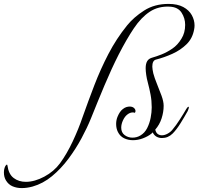

<svg xmlns="http://www.w3.org/2000/svg" viewBox="-363 -705 1015 982"><path d="M-196 249Q-225 257 -252 257Q-277 257 -298.5 248Q-320 239 -333 217Q-343 200 -343 177Q-343 159 -336 145Q-333 140 -329.5 137.5Q-326 135 -325 141Q-319 186 -293 205.5Q-267 225 -231 225Q-186 225 -136.5 198.5Q-87 172 -56 130Q-21 82 9 18Q39 -46 59 -105Q88 -187 119.5 -269Q151 -351 191.5 -429Q232 -507 287 -575Q321 -617 374 -651Q427 -685 499 -685Q545 -685 574.5 -669Q604 -653 618 -627.5Q632 -602 632 -575Q632 -570 631.5 -565Q631 -560 630 -555Q622 -509 591.5 -479Q561 -449 519 -430Q477 -411 434 -400Q416 -395 416 -364Q416 -357 417.5 -348.5Q419 -340 421 -330Q427 -307 439.5 -276.5Q452 -246 463 -216Q474 -186 474 -164Q474 -132 463.5 -99.5Q453 -67 431 -42Q435 -26 444 -19.5Q453 -13 465 -13Q479 -13 494.5 -21.5Q510 -30 520 -43Q537 -63 557.5 -95Q578 -127 590 -148Q597 -159 601 -159Q603 -159 603 -156Q603 -151 597 -137Q581 -108 560.5 -75Q540 -42 520 -22Q497 1 465 1Q450 1 437.5 -6Q425 -13 418 -28L411 -21Q393 -7 368 2.5Q343 12 317 12Q292 12 271.5 2Q251 -8 240 -30Q231 -48 231 -71Q231 -92 239 -110Q244 -122 250.5 -131.5Q257 -141 265 -147Q275 -155 284 -157.5Q293 -160 300 -160Q314 -160 322 -153Q330 -146 330 -137Q330 -133 327 -128Q324 -129 321.5 -129.5Q319 -130 316 -130Q302 -130 288 -119Q275 -109 266 -89.5Q257 -70 257 -52Q257 -27 274.5 -14Q292 -1 314 -1Q337 -1 355 -12Q377 -25 389.5 -49.5Q402 -74 407.5 -102.5Q413 -131 413 -156Q413 -190 407 -221.5Q401 -253 394 -279Q387 -305 385 -321Q382 -341 382 -356Q382 -379 390 -392.5Q398 -406 418 -411Q436 -416 463 -426.5Q490 -437 518 -456Q546 -475 565 -507Q584 -537 584 -578Q584 -612 565.5 -640.5Q547 -669 505 -671Q447 -674 403 -645Q359 -616 321.5 -560Q284 -504 244 -426Q207 -353 171.5 -268.5Q136 -184 102 -99Q83 -52 54 2Q25 56 -13 107Q-51 158 -97 196Q-143 234 -196 249Z"/></svg>

Font: MonteCarlo
Style: Regular
Weight: 400
Designer: Robert E. Leuschke
Foundry: Robert E. Leuschke
Version: Version 1.010; ttfautohint (v1.8.3)